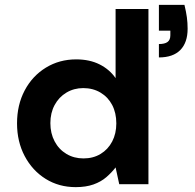

<svg xmlns="http://www.w3.org/2000/svg" viewBox="-20 -757 800 789"><path d="M291 12Q222 12 167.5 -22Q113 -56 81.5 -115.5Q50 -175 50 -250Q50 -326 81.5 -385.5Q113 -445 168.5 -479Q224 -513 293 -513Q348 -513 389 -492.5Q430 -472 455 -436V-720H590V0H470L455 -69Q439 -48 417 -29Q395 -10 364 1Q333 12 291 12ZM323 -106Q363 -106 393.5 -124.5Q424 -143 441 -175.5Q458 -208 458 -250Q458 -293 441 -325.5Q424 -358 393 -376.5Q362 -395 322 -395Q284 -395 253 -376.5Q222 -358 204.5 -325.5Q187 -293 187 -251Q187 -209 204.5 -176Q222 -143 253 -124.5Q284 -106 323 -106ZM633 -521V-576Q657 -576 668.5 -584.5Q680 -593 680 -612V-631H633V-737H738Q745 -708 748 -685.5Q751 -663 751 -639Q751 -582 721 -551.5Q691 -521 633 -521Z"/></svg>

Font: DM Sans 18pt
Style: Bold
Weight: 700
Designer: Colophon Foundry, Jonny Pinhorn
Foundry: Colophon Foundry
Version: Version 4.004;gftools[0.9.30]